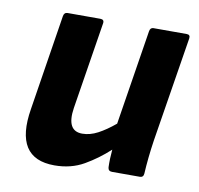

<svg xmlns="http://www.w3.org/2000/svg" viewBox="-63 -561 663 639"><g transform="rotate(10 268.5 -241.5)"><path d="M160 12Q23 12 51 -159L102 -482Q104 -495 116 -495H226Q240 -495 238 -482L191 -187Q179 -108 233 -108Q259 -108 285.5 -122Q312 -136 342 -161L393 -482Q395 -495 406 -495H518Q531 -495 529 -482L472 -127Q463 -67 460 -13Q459 0 447 0H353Q340 0 339 -13Q338 -41 341 -73Q303 -38 259.5 -13Q216 12 160 12Z"/></g></svg>

Font: Sofia Sans ExtraBold
Style: Italic
Weight: 800
Italic angle: -9°
Designer: Botio Nikoltchev, Ani Petrova
Foundry: lettersoup
Version: Version 4.100; ttfautohint (v1.8.4.7-5d5b)